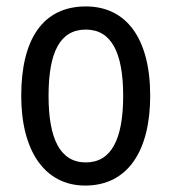

<svg xmlns="http://www.w3.org/2000/svg" viewBox="-20 -567 533 597"><path d="M447 -269C447 -450 371 -547 247 -547C114 -547 46 -446 46 -269C46 -98 119 10 245 10C378 10 447 -99 447 -269ZM131 -269C131 -404 166 -475 247 -475C326 -475 363 -404 363 -269C363 -134 326 -62 247 -62C167 -62 131 -135 131 -269Z"/></svg>

Font: Noto Sans Ethiopic Condensed
Style: Regular
Weight: 400
Width: 3
Designer: Monotype Design Team
Foundry: Monotype Imaging Inc.
Version: Version 2.102